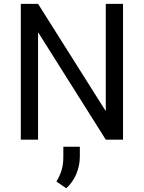

<svg xmlns="http://www.w3.org/2000/svg" viewBox="-20 -731 753 1005"><path d="M624 0H533.7L180.7 -560.1H179.2V0H88.9V-710.9H179.2L532.2 -151.4H533.7V-710.9H624ZM397.9 89.8Q397.9 134.8 379.6 179.2Q361.3 223.6 326.7 254.4L275.4 219.2Q293.9 188.5 302.7 158.4Q311.5 128.4 311.5 91.3V37.1H397.9Z"/></svg>

Font: Roboto Web
Style: Regular
Weight: 400
Designer: Google
Version: Version 1.200310; 2013